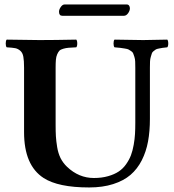

<svg xmlns="http://www.w3.org/2000/svg" viewBox="-20 -823 772 853"><path d="M530.8 -752.9H256.8Q242.2 -752.9 242.2 -771Q242.2 -780.8 250 -792Q257.8 -803.2 267.1 -803.2H543Q549.8 -803.2 553.5 -798.1Q557.1 -793 557.1 -786.1Q557.1 -775.4 549.1 -764.2Q541 -752.9 530.8 -752.9ZM227.1 -522V-269Q227.1 -238.3 228.3 -217.8Q229.5 -197.3 233.9 -169.9Q238.3 -142.6 249 -120.6Q260.3 -98.6 277.8 -82Q330.1 -32.2 397 -32.2Q432.1 -32.2 460.2 -40.3Q488.3 -48.3 507.3 -61Q526.4 -73.7 540.3 -93.5Q554.2 -113.3 561.8 -133.3Q569.3 -153.3 574 -179.7Q578.6 -206.1 579.8 -227.8Q581.1 -249.5 581.1 -276.9V-522Q581.1 -538.1 580.6 -549.6Q580.1 -561 577.1 -570.3L571.8 -585.4Q569.8 -591.3 562.7 -595.9Q555.7 -600.6 551.3 -603Q546.9 -605.5 534.4 -607.4Q522 -609.4 514.6 -610.4Q507.3 -611.3 488.8 -612.8Q484.4 -617.2 484.4 -629.9Q484.4 -642.6 488.8 -647Q588.4 -645 616.2 -645Q625.5 -645 723.1 -647Q727.5 -642.6 727.5 -629.9Q727.5 -617.2 723.1 -612.8L702.1 -610.4Q696.3 -609.4 685.8 -607.4Q675.3 -605.5 671.9 -603L662.1 -595.7Q656.2 -591.3 654.5 -585.4Q652.8 -579.6 649.9 -570.3Q647 -561 646.5 -549.3Q646 -537.6 646 -522V-294.9Q646 -239.7 637.7 -194.6Q629.4 -149.4 609.9 -110.8Q590.3 -72.3 559.8 -46.1Q529.3 -20 482.7 -5.1Q436 9.8 376 9.8Q238.8 9.8 173.8 -32.2Q86.9 -88.4 86.9 -235.8V-522Q86.9 -553.7 83.7 -571Q80.6 -588.4 70.3 -597.4Q60.1 -606.4 47.9 -608.9Q35.6 -611.3 9.8 -612.8Q5.4 -617.2 5.4 -629.9Q5.4 -642.6 9.8 -647Q109.4 -645 155.8 -645Q221.2 -645 318.8 -647Q323.2 -642.6 323.2 -629.9Q323.2 -617.2 318.8 -612.8Q296.9 -611.8 284.9 -610.8Q272.9 -609.9 261 -606.4Q249 -603 243.9 -597.7Q238.8 -592.3 234.1 -581.8Q229.5 -571.3 228.3 -557.4Q227.1 -543.5 227.1 -522Z"/></svg>

Font: Linux Libertine G
Style: Bold
Weight: 700
Designer: Philipp H. Poll
Foundry: Philipp H. Poll
Version: Version 5.0.3